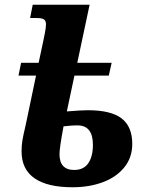

<svg xmlns="http://www.w3.org/2000/svg" viewBox="-20 -780 610 810"><path d="M71 -141Q71 -166 74.5 -187.5Q78 -209 88 -251L132 -461H58L69 -515H143L163 -609Q164 -615 169 -639Q174 -663 174 -677Q174 -693 165 -698.5Q156 -704 133 -704H107L118 -760H358L306 -515H451L439 -461H294L262 -310Q324 -315 351 -315Q448 -315 493 -280.5Q538 -246 538 -173Q538 -115 504 -73.5Q470 -32 413 -11Q356 10 286 10Q180 10 125.5 -28Q71 -66 71 -141ZM372 -169Q372 -251 307 -251Q284 -251 268.5 -249Q253 -247 248 -247Q231 -156 231 -130Q231 -63 293 -63Q333 -63 352.5 -91.5Q372 -120 372 -169Z"/></svg>

Font: Noto Serif NarrowExtraBold
Style: Italic
Weight: 800
Width: 4
Italic angle: -12°
Designer: Monotype Design Team
Foundry: Monotype Imaging Inc.
Version: Version 1.001